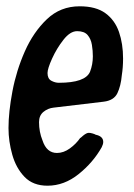

<svg xmlns="http://www.w3.org/2000/svg" viewBox="-20 -582 426 610"><path d="M131 8Q85 8 58 -20Q31 -48 19 -90.5Q7 -133 7 -175Q7 -226 19.5 -292Q32 -358 59 -419Q86 -480 129 -521Q172 -562 233 -562Q285 -562 315 -540Q345 -518 358 -480.5Q371 -443 371 -396Q371 -368 367 -343Q364 -309 353 -286Q342 -263 310 -259L150 -240Q132 -238 118 -226.5Q104 -215 104 -194Q104 -163 115 -136Q128 -96 161 -96Q182 -96 202 -110.5Q222 -125 235 -144H236L244 -151Q255 -160 262 -160Q267 -160 274 -158Q281 -156 284 -154Q308 -149 308 -131Q308 -124 303 -114Q276 -66 230 -29Q184 8 131 8ZM167 -319Q251 -319 266 -354Q275 -377 275 -403Q275 -421 272 -439.5Q269 -458 258.5 -470.5Q248 -483 225 -483Q203 -483 181.5 -455.5Q160 -428 145.5 -396Q131 -364 131 -350Q131 -332 143 -325.5Q155 -319 167 -319Z"/></svg>

Font: Bangerz
Style: Regular
Weight: 400
Designer: vernon adams
Foundry: Vernon Adams
Version: Version 2.10;February 7, 2025;FontCreator 13.0.0.2683 64-bit